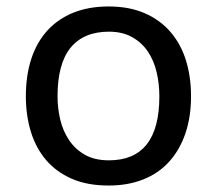

<svg xmlns="http://www.w3.org/2000/svg" viewBox="-20 -560 671 594"><path d="M60 -262Q60 -327 77 -378.5Q94 -430 127 -466Q160 -502 207.5 -521Q255 -540 316 -540Q380 -540 428 -519Q476 -498 508 -460.5Q540 -423 555.5 -372.5Q571 -322 571 -262Q571 -198 553.5 -147Q536 -96 503.5 -60Q471 -24 423.5 -5Q376 14 316 14Q250 14 202 -7Q154 -28 122.5 -65Q91 -102 75.5 -152.5Q60 -203 60 -262ZM158 -262Q158 -225 166.5 -189.5Q175 -154 194 -126Q213 -98 243 -81Q273 -64 317 -64Q473 -64 473 -262Q473 -301 464.5 -337Q456 -373 437.5 -400.5Q419 -428 389 -445Q359 -462 317 -462Q239 -462 198.5 -412.5Q158 -363 158 -262Z"/></svg>

Font: PT Sans Caption
Style: Regular
Weight: 400
Designer: A.Korolkova, O.Umpeleva, V.Yefimov
Foundry: ParaType Ltd
Version: Version 2.004W OFL